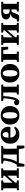

<svg xmlns="http://www.w3.org/2000/svg" viewBox="2302 -2846 700 5343"><g transform="rotate(-90 2651.5 -174.0)"><path d="M29 0V-51L128 -67H211L303 -51V0ZM372 0V-51L458 -67H541L640 -51V0ZM83 0Q84 -25 84.5 -62.5Q85 -100 85 -140Q85 -180 85 -212V-276Q85 -309 85 -348.5Q85 -388 84.5 -426Q84 -464 83 -489H241L239 0ZM201 -52 161 -110H185L328 -277L470 -439L505 -379H484L343 -214ZM434 0 436 -489H586Q585 -464 584.5 -426Q584 -388 583.5 -348.5Q583 -309 583 -276V-212Q583 -180 583.5 -140Q584 -100 584.5 -62.5Q585 -25 586 0ZM29 -438V-489H303V-438L211 -421H129ZM372 -438V-489H640V-438L542 -421H459Z M1223 0H736L797 -41L759 156H689L684 -56H1275L1270 156H1201L1162 -41ZM1022 0Q1022 -25 1022.5 -62.5Q1023 -100 1023.5 -140Q1024 -180 1024 -212V-276Q1024 -309 1023.5 -348.5Q1023 -388 1022.5 -426Q1022 -464 1022 -489H1188Q1187 -464 1186.5 -426Q1186 -388 1185.5 -348.5Q1185 -309 1185 -276V-212Q1185 -180 1185.5 -140Q1186 -100 1186.5 -62.5Q1187 -25 1188 0ZM771 -438V-489H891V-421H863ZM1115 -421V-489H1261V-438L1162 -421ZM736 -48Q763 -84 784 -128.5Q805 -173 821 -227.5Q837 -282 847 -347Q857 -412 860 -489H927Q924 -399 911 -321Q898 -243 878 -177Q866 -140 851 -106.5Q836 -73 816 -45V-13ZM896 -433V-489H1069V-433Z M1585 15Q1509 15 1450 -14.5Q1391 -44 1358.5 -100.5Q1326 -157 1326 -239Q1326 -322 1359 -381Q1392 -440 1449 -472Q1506 -504 1578 -504Q1646 -504 1694.5 -476.5Q1743 -449 1769 -401.5Q1795 -354 1795 -292Q1795 -275 1794 -261.5Q1793 -248 1790 -235H1405V-288H1594Q1625 -291 1635.5 -305.5Q1646 -320 1646 -351Q1646 -385 1637 -407Q1628 -429 1612.5 -439.5Q1597 -450 1578 -450Q1554 -450 1535 -432.5Q1516 -415 1505 -373.5Q1494 -332 1494 -260Q1494 -199 1513.5 -159Q1533 -119 1566.5 -100Q1600 -81 1640 -81Q1680 -81 1709 -94.5Q1738 -108 1761 -134L1798 -105Q1776 -67 1747 -40Q1718 -13 1678.5 1Q1639 15 1585 15Z M2114 15Q2036 15 1978 -17Q1920 -49 1888 -108Q1856 -167 1856 -245Q1856 -325 1890.5 -383Q1925 -441 1983.5 -472.5Q2042 -504 2114 -504Q2186 -504 2244.5 -473Q2303 -442 2337.5 -384Q2372 -326 2372 -246Q2372 -166 2339.5 -107.5Q2307 -49 2249 -17Q2191 15 2114 15ZM2114 -40Q2142 -40 2161.5 -61Q2181 -82 2191 -127Q2201 -172 2201 -244Q2201 -316 2191 -360.5Q2181 -405 2161.5 -426.5Q2142 -448 2114 -448Q2085 -448 2065.5 -427Q2046 -406 2036 -361Q2026 -316 2026 -244Q2026 -173 2036 -128Q2046 -83 2065.5 -61.5Q2085 -40 2114 -40Z M2480 12Q2441 12 2418 -9.5Q2395 -31 2393 -78Q2403 -103 2423 -117Q2443 -131 2472 -131Q2497 -131 2515 -117.5Q2533 -104 2548 -79L2544 -70H2517L2515 -81Q2528 -98 2537.5 -117.5Q2547 -137 2554 -163Q2565 -203 2572.5 -253Q2580 -303 2584.5 -362.5Q2589 -422 2591 -489H2651Q2650 -438 2647 -389.5Q2644 -341 2639 -296.5Q2634 -252 2626.5 -209.5Q2619 -167 2608 -128Q2593 -76 2574 -45Q2555 -14 2531.5 -1Q2508 12 2480 12ZM2512 -438V-489H2624V-421H2605ZM2624 -433V-489H2819V-433ZM2694 0V-51L2793 -67H2870L2969 -51V0ZM2747 0Q2748 -26 2748.5 -63Q2749 -100 2749.5 -140Q2750 -180 2750 -212V-276Q2750 -309 2749.5 -348.5Q2749 -388 2748.5 -426Q2748 -464 2747 -489H2914Q2913 -464 2912.5 -426Q2912 -388 2911.5 -348.5Q2911 -309 2911 -276V-212Q2911 -180 2911.5 -140Q2912 -100 2912.5 -63Q2913 -26 2914 0ZM2835 -421V-489H2969V-438L2870 -421Z M3285 15Q3207 15 3149 -17Q3091 -49 3059 -108Q3027 -167 3027 -245Q3027 -325 3061.5 -383Q3096 -441 3154.5 -472.5Q3213 -504 3285 -504Q3357 -504 3415.5 -473Q3474 -442 3508.5 -384Q3543 -326 3543 -246Q3543 -166 3510.5 -107.5Q3478 -49 3420 -17Q3362 15 3285 15ZM3285 -40Q3313 -40 3332.5 -61Q3352 -82 3362 -127Q3372 -172 3372 -244Q3372 -316 3362 -360.5Q3352 -405 3332.5 -426.5Q3313 -448 3285 -448Q3256 -448 3236.5 -427Q3217 -406 3207 -361Q3197 -316 3197 -244Q3197 -173 3207 -128Q3217 -83 3236.5 -61.5Q3256 -40 3285 -40Z M3657 0Q3658 -26 3658.5 -63Q3659 -100 3659.5 -140Q3660 -180 3660 -212V-276Q3660 -309 3659.5 -349Q3659 -389 3658.5 -426.5Q3658 -464 3657 -489H3824Q3823 -464 3822.5 -426.5Q3822 -389 3821.5 -349Q3821 -309 3821 -276V-212Q3821 -180 3821.5 -140Q3822 -100 3822.5 -63Q3823 -26 3824 0ZM3752 -433V-489H4019L4021 -297H3951L3916 -485L3982 -433ZM3603 0V-51L3701 -67H3784L3889 -51V0ZM3603 -438V-489H3736V-421H3703Z M4074 0V-51L4173 -67H4256L4348 -51V0ZM4417 0V-51L4503 -67H4586L4685 -51V0ZM4128 0Q4129 -25 4129.5 -62.5Q4130 -100 4130 -140Q4130 -180 4130 -212V-276Q4130 -309 4130 -348.5Q4130 -388 4129.5 -426Q4129 -464 4128 -489H4286L4284 0ZM4246 -52 4206 -110H4230L4373 -277L4515 -439L4550 -379H4529L4388 -214ZM4479 0 4481 -489H4631Q4630 -464 4629.5 -426Q4629 -388 4628.5 -348.5Q4628 -309 4628 -276V-212Q4628 -180 4628.5 -140Q4629 -100 4629.5 -62.5Q4630 -25 4631 0ZM4074 -438V-489H4348V-438L4256 -421H4174ZM4417 -438V-489H4685V-438L4587 -421H4504Z M5003 -489H5274V-438L5174 -421L5129 -436H5031Q4985 -436 4959 -417Q4933 -398 4933 -348Q4933 -296 4957.5 -275.5Q4982 -255 5034 -255H5125V-203H5034Q5013 -203 5001 -195.5Q4989 -188 4981 -173.5Q4973 -159 4966 -138L4937 -63Q4927 -32 4914 -16Q4901 0 4879 6Q4857 12 4820 12Q4796 12 4774 9Q4752 6 4724 0V-51L4860 -69L4775 -15L4810 -120Q4822 -154 4841.5 -177Q4861 -200 4892.5 -213Q4924 -226 4971 -230L4969 -226Q4906 -232 4864 -248Q4822 -264 4801 -290.5Q4780 -317 4780 -354Q4780 -395 4802 -425Q4824 -455 4873 -472Q4922 -489 5003 -489ZM5059 0Q5060 -26 5060.5 -63Q5061 -100 5061.5 -140Q5062 -180 5062 -212V-271Q5062 -306 5061.5 -347Q5061 -388 5060.5 -426Q5060 -464 5059 -489H5220Q5219 -464 5218.5 -426Q5218 -388 5217.5 -348.5Q5217 -309 5217 -276V-212Q5217 -180 5217.5 -140Q5218 -100 5218.5 -63Q5219 -26 5220 0ZM5003 0V-51L5099 -67H5176L5274 -51V0Z"/></g></svg>

Font: Source Serif 4 18pt
Style: Bold
Weight: 700
Designer: Frank Grießhammer
Foundry: Adobe Systems Incorporated
Version: Version 4.004;hotconv 1.0.116;makeotfexe 2.5.65601